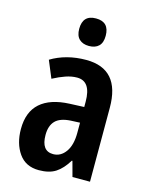

<svg xmlns="http://www.w3.org/2000/svg" viewBox="-115 -828 704 910"><g transform="rotate(15 236.5 -372.5)"><path d="M248 -553Q414 -553 414 -363V0H328L308 -74H305Q279 -31 247.5 -10.5Q216 10 165 10Q100 10 66.5 -38Q33 -86 33 -157Q33 -241 82 -284.5Q131 -328 225 -332L296 -335V-361Q296 -461 228 -461Q201 -461 172 -451Q143 -441 111 -424L76 -508Q112 -530 155.5 -541.5Q199 -553 248 -553ZM296 -258 251 -256Q199 -253 176 -229Q153 -205 153 -160Q153 -81 211 -81Q248 -81 272 -114.5Q296 -148 296 -208ZM242 -755Q307 -755 307 -687Q307 -653 290 -636.5Q273 -620 242 -620Q212 -620 194.5 -636.5Q177 -653 177 -687Q177 -755 242 -755Z"/></g></svg>

Font: Avrile Sans Condensed SemiBold
Style: Regular
Weight: 600
Width: 3
Designer: Monotype Design Team
Foundry: Monotype Imaging Inc.
Version: Version 2.001;September 10, 2019;FontCreator 11.5.0.2425 64-